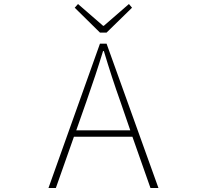

<svg xmlns="http://www.w3.org/2000/svg" viewBox="-20 -945 1040 965"><path d="M515.6 -781.2H482.4L355.5 -906.2L372.1 -924.8L498 -815.4H502L627.9 -924.8L643.6 -906.2ZM363.3 -290H634.8L585 -434.6Q542 -554.7 502 -688.5H498Q462.9 -573.2 414.1 -434.6ZM736.3 0 645.5 -257.8H351.6L260.7 0H223.6L482.4 -725.6H515.6L776.4 0Z"/></svg>

Font: GenEi Gothic M ExtraLight
Style: Regular
Weight: 200
Designer: o_tamon (Modified); [Source Han Sans]
Ryoko NISHIZUKA  (kana & ideographs); Paul D. Hunt (Latin, Greek & Cyrillic); Wenl
Version: Version 1.1a;Original Version 1.004